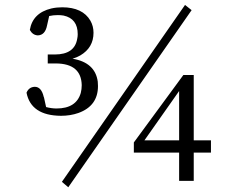

<svg xmlns="http://www.w3.org/2000/svg" viewBox="-20 -749 975 795"><path d="M183.6 -682.6 174.8 -643.6Q167 -603.5 136.7 -602.5Q115.2 -603.5 103.5 -625Q115.2 -695.3 192.4 -713.9Q213.9 -718.8 237.3 -718.8Q322.3 -718.8 354.5 -663.1Q367.2 -640.6 367.2 -613.3Q367.2 -551.8 312.5 -519.5Q296.9 -510.7 280.3 -505.9Q374 -490.2 384.8 -411.1Q385.7 -402.3 385.7 -392.6Q385.7 -310.5 304.7 -281.2Q271.5 -269.5 232.4 -269.5Q108.4 -270.5 89.8 -365.2Q99.6 -388.7 124 -389.6Q151.4 -389.6 161.1 -347.7Q162.1 -346.7 162.1 -345.7L170.9 -305.7Q193.4 -299.8 213.9 -299.8Q295.9 -299.8 314.5 -364.3Q318.4 -379.9 318.4 -396.5Q316.4 -485.4 211.9 -486.3H177.7V-523.4H207Q289.1 -523.4 299.8 -588.9Q301.8 -597.7 301.8 -607.4Q301.8 -671.9 243.2 -684.6Q231.4 -686.5 219.7 -686.5Q200.2 -686.5 183.6 -682.6ZM746.1 -728.5 773.4 -707 262.7 26.4 236.3 3.9ZM578.1 -168H721.7V-372.1ZM853.5 -168V-117.2H782.2V0H721.7V-117.2H534.2V-159.2L739.3 -438.5H782.2V-168Z"/></svg>

Font: GenYoMin JP Regular
Style: Regular
Weight: 400
Version: Version 1.001;PS 1;hotconv 16.6.51;makeotf.lib2.5.65220 DEVE